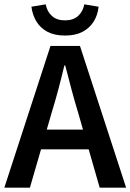

<svg xmlns="http://www.w3.org/2000/svg" viewBox="-22 -866 602 886"><path d="M-2 0 211 -654H347L560 0H438L338 -348Q322 -400 307.5 -455Q293 -510 279 -564H275Q262 -509 247.5 -454.5Q233 -400 217 -348L116 0ZM124 -177V-268H432V-177ZM278 -702Q230 -702 197.5 -719Q165 -736 146.5 -766Q128 -796 123 -835L189 -846Q195 -813 217.5 -792.5Q240 -772 278 -772Q316 -772 338.5 -792.5Q361 -813 367 -846L433 -835Q429 -796 410 -766Q391 -736 358.5 -719Q326 -702 278 -702Z"/></svg>

Font: Source Sans 3 ExtraLight SemiBold
Style: Regular
Weight: 600
Version: Version 3.052;hotconv 1.1.0;makeotfexe 2.6.0